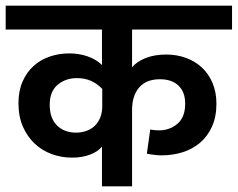

<svg xmlns="http://www.w3.org/2000/svg" viewBox="-30 -656 837 676"><path d="M330 -343Q313 -361 291 -371Q269 -381 241 -381Q201 -381 173 -357.5Q145 -334 145 -287Q145 -240 170.5 -214.5Q196 -189 238 -189Q256 -189 272.5 -194.5Q289 -200 301.5 -211Q314 -222 322 -240Q330 -258 330 -282ZM435 0H329V-140Q316 -123 288 -112Q260 -101 224 -101Q186 -101 152 -113.5Q118 -126 92 -150.5Q66 -175 50.5 -210.5Q35 -246 35 -293Q35 -336 49.5 -369Q64 -402 88.5 -424Q113 -446 145.5 -457Q178 -468 214 -468Q248 -468 278.5 -457.5Q309 -447 329 -427V-552H-10V-636H787V-552H435V-419Q451 -439 482.5 -451.5Q514 -464 555 -464Q592 -464 624 -452.5Q656 -441 680 -419Q704 -397 718 -364.5Q732 -332 732 -291Q732 -245 716.5 -210.5Q701 -176 674.5 -153.5Q648 -131 613 -120Q578 -109 538 -109Q527 -109 511 -111Q495 -113 487 -115L499 -200Q514 -197 530 -197Q567 -197 594.5 -220Q622 -243 622 -291Q622 -332 598.5 -354.5Q575 -377 533 -377Q485 -377 460 -348Q435 -319 435 -269Z"/></svg>

Font: Mukta SemiBold
Style: Regular
Weight: 600
Designer: Girish Dalvi and Yashodeep Gholap
Foundry: Ek Type
Version: Version 2.538;PS 1.002;hotconv 16.6.51;makeotf.lib2.5.65220;